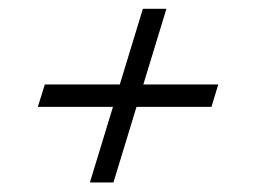

<svg xmlns="http://www.w3.org/2000/svg" viewBox="-20 -442 565 424"><path d="M178.5 -39 295.5 -422.5H347.5L230.5 -39ZM79 -255.5H462L447 -206H63.5Z"/></svg>

Font: Newsreader 36pt SemiBold
Style: Italic
Weight: 600
Italic angle: -17°
Designer: Hugues Gentile
Foundry: Production Type
Version: Version 1.003